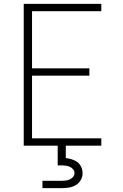

<svg xmlns="http://www.w3.org/2000/svg" viewBox="-20 -755 640 995"><path d="M103 0V-735H505V-697H146V-401H443V-363H146V-38H505V0ZM200 220V182H300Q311 182 321.5 180.5Q332 179 342 174.5Q352 170 359 161.5Q366 153 366 142Q366 131 359 122.5Q352 114 342 109.5Q332 105 321.5 103.5Q311 102 300 102H279V0H321V64Q337 66 353 71Q369 76 381.5 85.5Q394 95 401 110.5Q408 126 408 142Q408 161 398.5 178Q389 195 372.5 204.5Q356 214 337.5 217Q319 220 300 220Z"/></svg>

Font: Zed Sans Extralight Extended
Style: Regular
Weight: 200
Width: 7
Designer: Belleve Invis
Foundry: Belleve Invis
Version: Version 1.0.0; ttfautohint (v1.8.4)